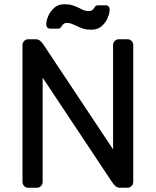

<svg xmlns="http://www.w3.org/2000/svg" viewBox="-20 -885 734 905"><path d="M506 -30 181 -519V-27Q181 -16 173 -8Q165 0 154 0H113Q102 0 94 -8Q86 -16 86 -27V-673Q86 -684 94 -692Q102 -700 113 -700H148Q161 -700 170 -692Q179 -684 188 -670L513 -181V-673Q513 -684 521 -692Q529 -700 540 -700H581Q592 -700 600 -692Q608 -684 608 -673V-27Q608 -16 600 -8Q592 0 581 0H546Q533 0 524 -8Q515 -16 506 -30ZM271 -762Q267 -756 263.5 -753Q260 -750 254 -750H217Q208 -750 203 -755.5Q198 -761 198 -769Q198 -787 207.5 -809.5Q217 -832 236 -848.5Q255 -865 284 -865Q307 -865 322 -860Q337 -855 356 -846Q368 -839 377.5 -836Q387 -833 398 -833Q409 -833 414.5 -837Q420 -841 424 -848Q428 -854 431.5 -857Q435 -860 441 -860H478Q487 -860 492 -854.5Q497 -849 497 -841Q497 -823 487.5 -800.5Q478 -778 459 -761.5Q440 -745 411 -745Q388 -745 372 -750Q356 -755 338 -764Q328 -769 317.5 -773Q307 -777 297 -777Q286 -777 280.5 -773Q275 -769 271 -762Z"/></svg>

Font: Contemporary
Style: Regular
Weight: 400
Designer: Victor Tran
Foundry: Victor Tran
Version: Version 1.100